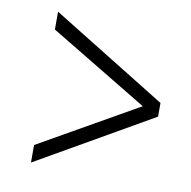

<svg xmlns="http://www.w3.org/2000/svg" viewBox="-62 -641 612 616"><g transform="rotate(10 244.0 -333.0)"><path d="M77.6 -86.9V-144L399.4 -327.1L79.1 -520.5V-578.6L453.6 -347.2V-302.7Z"/></g></svg>

Font: Comme ExtraLight
Style: Regular
Weight: 250
Version: Version 1.000;gftools[0.9.27]